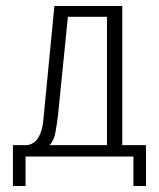

<svg xmlns="http://www.w3.org/2000/svg" viewBox="-20 -514 529 639"><path d="M23 105V-31H71Q84 -33 94.5 -41Q105 -49 113 -66.5Q121 -84 124 -112L161 -494H387V-31H466V105H424V7H65V105ZM145 -31H336V-458H206L173 -130Q170 -106 165 -76Q160 -46 145 -31Z"/></svg>

Font: Alumni Sans Light
Style: Regular
Weight: 300
Version: Version 1.018